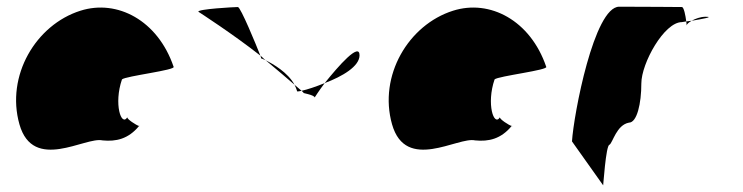

<svg xmlns="http://www.w3.org/2000/svg" viewBox="-20 -567 2216 573"><path d="M38 -196C79 -52 235 -160 286 -148C326 -144 363 -152 395 -191C387 -193 358 -212 360 -217C342 -188 319 -257 344 -330C354 -340 508 -358 498 -368C451 -506 330 -570 220 -535C87 -493 -3 -341 38 -196ZM360 -218V-217ZM396 -192 395 -191C397 -191 397 -191 396 -190Z M572 -532C572 -532 676 -465 757 -401C745 -432 698 -546 690 -546C680 -546 569 -540 572 -532ZM757 -401C759 -397 759 -394 759 -393C759 -393 765 -391 773 -387C767 -391 763 -397 757 -401ZM773 -387C807 -359 838 -332 859 -314C839 -351 795 -376 773 -387ZM859 -314C862 -308 865 -301 867 -294C871 -294 875 -295 880 -296C875 -300 868 -306 859 -314ZM880 -296C884 -292 887 -290 886 -290C878 -290 919 -284 919 -276C919 -276 931 -295 949 -319C922 -308 898 -300 880 -296ZM949 -319C1002 -339 1053 -369 1053 -402C1053 -442 990 -370 949 -319Z M1150 -196C1191 -52 1347 -160 1398 -148C1438 -144 1475 -152 1507 -191C1499 -193 1470 -212 1472 -217C1454 -188 1431 -257 1456 -330C1466 -340 1620 -358 1610 -368C1563 -506 1442 -570 1332 -535C1199 -493 1109 -341 1150 -196ZM1472 -218V-217ZM1508 -192 1507 -191C1509 -191 1509 -191 1508 -190Z M1687 -145 1780 -14C1780 -6 1788 -135 1799 -135C1809 -142 1820 -194 1857 -201C1881 -201 1894 -258 1894 -318C1894 -378 1962 -501 2015 -501C2015 -501 2020 -502 2028 -503C2026 -520 2021 -546 2015 -546C2015 -546 1894 -547 1828 -547C1753 -547 1692 -225 1687 -145ZM2028 -503C2029 -498 2029 -494 2029 -491C2029 -494 2035 -500 2044 -505C2038 -504 2033 -504 2028 -503ZM2044 -505C2074 -510 2113 -517 2086 -517C2070 -517 2055 -511 2044 -505Z"/></svg>

Font: Ampere
Style: Cnd
Weight: 400
Version: Version 1